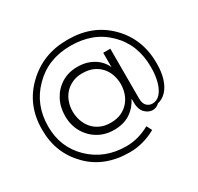

<svg xmlns="http://www.w3.org/2000/svg" viewBox="-181 -928 1354 1313"><g transform="rotate(-30 496.0 -272.0)"><path d="M488 167.5Q287 167.5 166.5 43.5Q106 -17.5 74.8 -94.2Q43.5 -171 43.5 -268Q43.5 -460 175 -586.2Q306.5 -712.5 496 -712.5H506Q699.5 -712.5 824.5 -586.5Q949.5 -460.5 949.5 -270Q949.5 -198.5 933 -147.2Q916.5 -96 887.2 -65.5Q858 -35 820 -26.5Q797 -4 767 -4Q733.5 -4 705 -33.5Q683.5 -57 680 -99.5L679.5 -144.5Q650 -86 598.2 -52.2Q546.5 -18.5 471 -18.5Q401 -18.5 345.8 -51Q290.5 -83.5 258.5 -139.8Q226.5 -196 226.5 -267.5Q226.5 -339 257 -395.8Q287.5 -452.5 341.5 -485.5Q395.5 -518.5 466.5 -518.5Q519.5 -518.5 560.5 -501.5Q601.5 -484.5 628.8 -457.5Q656 -430.5 668.5 -399V-513H724.5V-119.5Q724.5 -80 743 -61.8Q761.5 -43.5 787.5 -43.5Q823.5 -43.5 849.2 -72.2Q875 -101 888.8 -151Q902.5 -201 902.5 -265.5Q902.5 -443.5 789.5 -554.5Q731.5 -612 659 -639.2Q586.5 -666.5 497.5 -666.5Q319 -666.5 205 -550Q90.5 -436 90.5 -264Q90.5 -98.5 204.2 10.8Q318 120 488 120Q582 120 673 69.5L694.5 111.5Q593.5 167.5 488 167.5ZM475.5 -72.5Q524.5 -72.5 560 -89.2Q595.5 -106 619.2 -133.8Q643 -161.5 654.5 -196.8Q666 -232 666 -269.5Q666 -307 654 -342Q642 -377 618.2 -404Q594.5 -431 558.8 -447.2Q523 -463.5 475 -463.5H471Q428 -463.5 394.5 -448Q359 -432 335 -405.2Q311 -378.5 298.8 -343.2Q286.5 -308 286.5 -269.5Q286.5 -233 298 -197.8Q309.5 -162.5 332.5 -134.8Q355.5 -107 391.2 -89.8Q427 -72.5 475.5 -72.5Z"/></g></svg>

Font: Argentum Novus Light
Style: Regular
Weight: 300
Designer: Julieta Ulanovsky (font) & Cristiano Sobral (main changes)
Foundry: Julieta Ulanovsky (font) & Cristiano Sobral (main changes)
Version: Version 3.00;November 27, 2020;FontCreator 13.0.0.2655 64-bi